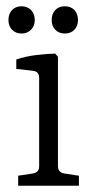

<svg xmlns="http://www.w3.org/2000/svg" viewBox="-20 -593 300 613"><path d="M165 -63Q165 -42 186 -39L232 -32V0H38V-32L84 -39Q105 -42 105 -62V-344Q105 -365 85 -367L32 -373V-403Q61 -413 94 -417Q127 -421 156 -422L165 -412ZM91 -529Q91 -510 79 -498Q67 -486 49 -486Q30 -486 18.5 -498Q7 -510 7 -529Q7 -549 18.5 -561Q30 -573 49 -573Q67 -573 79 -561Q91 -549 91 -529ZM229 -529Q229 -510 217.5 -498Q206 -486 187 -486Q168 -486 156.5 -498Q145 -510 145 -529Q145 -549 156.5 -561Q168 -573 187 -573Q206 -573 217.5 -561Q229 -549 229 -529Z"/></svg>

Font: Yrsa Light
Style: Regular
Weight: 300
Designer: Anna Giedrys (Yrsa+Rasa design), David Brezina (Yrsa art-direction, Rasa art-direction, design)
Foundry: Rosetta Type Foundry
Version: Version 2.004